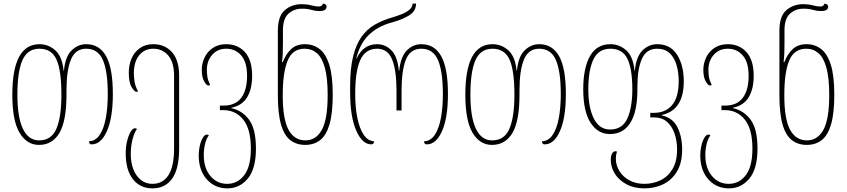

<svg xmlns="http://www.w3.org/2000/svg" viewBox="-20 -790 4674 1060"><path d="M195 10Q128 10 88 -57Q48 -124 48 -267Q48 -546 198 -546Q248 -546 286 -511.5Q324 -477 331 -400H333Q340 -477 375 -511.5Q410 -546 456 -546Q529 -546 566 -479.5Q603 -413 603 -271Q603 -140 570.5 -66.5Q538 7 486 7Q477 7 474 1Q471 -5 471 -10Q507 -11 530 -45Q553 -79 564 -137.5Q575 -196 575 -271Q575 -396 548 -458.5Q521 -521 456 -521Q396 -521 371.5 -461Q347 -401 347 -291V-267Q347 -122 308 -56Q269 10 195 10ZM196 -15Q264 -15 291.5 -79.5Q319 -144 319 -267Q319 -401 292 -461Q265 -521 198 -521Q132 -521 104 -458Q76 -395 76 -267Q76 -143 106.5 -79Q137 -15 196 -15Z M822 250Q754 250 714 199.5Q674 149 674 56Q674 19 682 -12.5Q690 -44 701.5 -63Q713 -82 725 -82Q729 -82 731.5 -81Q734 -80 736 -78Q722 -59 712 -22Q702 15 702 62Q702 107 716 144Q730 181 757 203Q784 225 821 225Q879 225 910 177Q941 129 941 30V-372Q941 -446 909 -483.5Q877 -521 826 -521Q778 -521 748.5 -485Q719 -449 719 -384Q719 -369 722.5 -342Q726 -315 742 -286Q738 -283 733 -283Q723 -283 707 -308.5Q691 -334 691 -389Q691 -431 706 -466.5Q721 -502 751.5 -524Q782 -546 826 -546Q890 -546 929.5 -502Q969 -458 969 -371V30Q969 142 930.5 196Q892 250 822 250Z M1235 250Q1167 250 1122 200.5Q1077 151 1077 66Q1077 41 1083 15Q1089 -11 1099.5 -29Q1110 -47 1122 -47Q1126 -47 1128.5 -46Q1131 -45 1133 -43Q1119 -24 1112 5.5Q1105 35 1105 66Q1105 138 1141.5 181.5Q1178 225 1234 225Q1292 225 1328.5 177Q1365 129 1365 30Q1365 -77 1323 -129.5Q1281 -182 1213 -182H1194V-207H1214Q1279 -207 1311.5 -249.5Q1344 -292 1344 -372Q1344 -446 1312 -483.5Q1280 -521 1229 -521Q1181 -521 1151.5 -487.5Q1122 -454 1122 -404Q1122 -386 1125 -366Q1128 -346 1140 -321Q1136 -318 1130 -318Q1120 -318 1107 -341Q1094 -364 1094 -405Q1094 -439 1109 -471.5Q1124 -504 1154.5 -525Q1185 -546 1229 -546Q1293 -546 1332.5 -502Q1372 -458 1372 -371Q1372 -300 1345 -254Q1318 -208 1257 -195V-193Q1318 -180 1355.5 -128.5Q1393 -77 1393 30Q1393 142 1348 196Q1303 250 1235 250Z M1665 10Q1617 10 1583 -16Q1549 -42 1531.5 -102.5Q1514 -163 1514 -265V-621Q1514 -701 1552.5 -734Q1591 -767 1646 -767Q1658 -767 1672 -765.5Q1686 -764 1696 -761Q1707 -758 1719 -756Q1731 -754 1739 -754Q1751 -754 1756.5 -759.5Q1762 -765 1763 -770Q1769 -770 1776 -766Q1783 -762 1783 -753Q1783 -729 1743 -729Q1722 -729 1701 -735Q1688 -739 1676 -740.5Q1664 -742 1646 -742Q1603 -742 1572.5 -714.5Q1542 -687 1542 -622V-546Q1542 -520 1541 -495Q1540 -470 1537 -447H1541Q1558 -491 1587 -518.5Q1616 -546 1664 -546Q1709 -546 1743.5 -520Q1778 -494 1797.5 -433.5Q1817 -373 1817 -267Q1817 -164 1799 -103Q1781 -42 1747 -16Q1713 10 1665 10ZM1666 -15Q1725 -15 1757 -73.5Q1789 -132 1789 -265Q1789 -360 1773.5 -416Q1758 -472 1729.5 -496.5Q1701 -521 1662 -521Q1595 -521 1568 -455.5Q1541 -390 1541 -265Q1541 -132 1573 -73.5Q1605 -15 1666 -15Z M2030 7Q1980 7 1946.5 -69.5Q1913 -146 1913 -281V-313Q1913 -412 1929.5 -478.5Q1946 -545 1976 -587Q2006 -629 2048.5 -653.5Q2091 -678 2143 -693Q2170 -701 2196 -711Q2222 -721 2239.5 -735.5Q2257 -750 2258 -770H2277Q2277 -730 2241 -706.5Q2205 -683 2143 -666Q2063 -644 2014.5 -595.5Q1966 -547 1947 -467H1949Q1985 -546 2062 -546Q2108 -546 2141.5 -511.5Q2175 -477 2182 -400H2184Q2192 -477 2226 -511.5Q2260 -546 2306 -546Q2379 -546 2416 -479.5Q2453 -413 2453 -271Q2453 -140 2420.5 -66.5Q2388 7 2336 7Q2327 7 2324 1Q2321 -5 2321 -10Q2357 -11 2380 -45Q2403 -79 2414 -137.5Q2425 -196 2425 -271Q2425 -396 2398 -458.5Q2371 -521 2306 -521Q2245 -521 2221 -461Q2197 -401 2197 -291V-180H2169V-291Q2169 -401 2145 -461Q2121 -521 2062 -521Q1997 -521 1969 -458.5Q1941 -396 1941 -271Q1941 -197 1953 -138.5Q1965 -80 1988 -46Q2011 -12 2045 -10Q2045 -3 2041.5 2Q2038 7 2030 7Z M2696 10Q2629 10 2589 -57Q2549 -124 2549 -267Q2549 -546 2699 -546Q2749 -546 2787 -511.5Q2825 -477 2832 -400H2834Q2841 -477 2876 -511.5Q2911 -546 2957 -546Q3030 -546 3067 -479.5Q3104 -413 3104 -271Q3104 -140 3071.5 -66.5Q3039 7 2987 7Q2978 7 2975 1Q2972 -5 2972 -10Q3008 -11 3031 -45Q3054 -79 3065 -137.5Q3076 -196 3076 -271Q3076 -396 3049 -458.5Q3022 -521 2957 -521Q2897 -521 2872.5 -461Q2848 -401 2848 -291V-267Q2848 -122 2809 -56Q2770 10 2696 10ZM2697 -15Q2765 -15 2792.5 -79.5Q2820 -144 2820 -267Q2820 -401 2793 -461Q2766 -521 2699 -521Q2633 -521 2605 -458Q2577 -395 2577 -267Q2577 -143 2607.5 -79Q2638 -15 2697 -15Z M3538 250Q3481 250 3439 227.5Q3397 205 3374.5 169Q3352 133 3352 93Q3352 70 3359.5 57.5Q3367 45 3377 45Q3383 45 3386 47Q3380 66 3380 86Q3380 123 3400 155Q3420 187 3455.5 206Q3491 225 3537 225Q3586 225 3627 205Q3668 185 3693 143Q3718 101 3718 35Q3718 -11 3704.5 -51.5Q3691 -92 3663 -117Q3635 -142 3589 -142H3570V-167H3590Q3655 -167 3691 -210.5Q3727 -254 3727 -342Q3727 -390 3715 -431Q3703 -472 3677 -496.5Q3651 -521 3608 -521Q3548 -521 3523.5 -464.5Q3499 -408 3499 -313V-297Q3499 -174 3460 -112Q3421 -50 3347 -50Q3280 -50 3240 -113Q3200 -176 3200 -297Q3200 -414 3237 -480Q3274 -546 3350 -546Q3400 -546 3438 -511.5Q3476 -477 3483 -400H3485Q3492 -477 3527 -511.5Q3562 -546 3608 -546Q3681 -546 3718 -488Q3755 -430 3755 -341Q3755 -181 3633 -155V-153Q3694 -140 3720 -87.5Q3746 -35 3746 35Q3746 110 3717 157.5Q3688 205 3641 227.5Q3594 250 3538 250ZM3348 -75Q3416 -75 3443.5 -136Q3471 -197 3471 -297Q3471 -409 3444 -465Q3417 -521 3350 -521Q3284 -521 3256 -461.5Q3228 -402 3228 -297Q3228 -196 3258.5 -135.5Q3289 -75 3348 -75Z M4004 250Q3936 250 3891 200.5Q3846 151 3846 66Q3846 41 3852 15Q3858 -11 3868.5 -29Q3879 -47 3891 -47Q3895 -47 3897.5 -46Q3900 -45 3902 -43Q3888 -24 3881 5.5Q3874 35 3874 66Q3874 138 3910.5 181.5Q3947 225 4003 225Q4061 225 4097.5 177Q4134 129 4134 30Q4134 -77 4092 -129.5Q4050 -182 3982 -182H3963V-207H3983Q4048 -207 4080.5 -249.5Q4113 -292 4113 -372Q4113 -446 4081 -483.5Q4049 -521 3998 -521Q3950 -521 3920.5 -487.5Q3891 -454 3891 -404Q3891 -386 3894 -366Q3897 -346 3909 -321Q3905 -318 3899 -318Q3889 -318 3876 -341Q3863 -364 3863 -405Q3863 -439 3878 -471.5Q3893 -504 3923.5 -525Q3954 -546 3998 -546Q4062 -546 4101.5 -502Q4141 -458 4141 -371Q4141 -300 4114 -254Q4087 -208 4026 -195V-193Q4087 -180 4124.5 -128.5Q4162 -77 4162 30Q4162 142 4117 196Q4072 250 4004 250Z M4434 10Q4386 10 4352 -16Q4318 -42 4300.5 -102.5Q4283 -163 4283 -265V-621Q4283 -701 4321.5 -734Q4360 -767 4415 -767Q4427 -767 4441 -765.5Q4455 -764 4465 -761Q4476 -758 4488 -756Q4500 -754 4508 -754Q4520 -754 4525.5 -759.5Q4531 -765 4532 -770Q4538 -770 4545 -766Q4552 -762 4552 -753Q4552 -729 4512 -729Q4491 -729 4470 -735Q4457 -739 4445 -740.5Q4433 -742 4415 -742Q4372 -742 4341.5 -714.5Q4311 -687 4311 -622V-546Q4311 -520 4310 -495Q4309 -470 4306 -447H4310Q4327 -491 4356 -518.5Q4385 -546 4433 -546Q4478 -546 4512.5 -520Q4547 -494 4566.5 -433.5Q4586 -373 4586 -267Q4586 -164 4568 -103Q4550 -42 4516 -16Q4482 10 4434 10ZM4435 -15Q4494 -15 4526 -73.5Q4558 -132 4558 -265Q4558 -360 4542.5 -416Q4527 -472 4498.5 -496.5Q4470 -521 4431 -521Q4364 -521 4337 -455.5Q4310 -390 4310 -265Q4310 -132 4342 -73.5Q4374 -15 4435 -15Z"/></svg>

Font: Noto Serif Georgian ExtraCondensed Thin
Style: Regular
Weight: 100
Width: 2
Designer: Monotype Design Team, Akaki Razmadze
Foundry: Google LLC
Version: Version 2.003; ttfautohint (v1.8.4.7-5d5b)